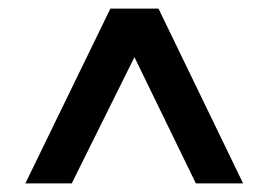

<svg xmlns="http://www.w3.org/2000/svg" viewBox="-20 -730 625 447"><path d="M39 -303 237 -710H349L546 -303H436L293 -597L147 -303Z"/></svg>

Font: YasnoRaleway
Style: Bold
Weight: 700
Designer: Matt McInerney, Pablo Impallari, Rodrigo Fuenzalida
Foundry: Matt McInerney, Pablo Impallari, Rodrigo Fuenzalida
Version: Version 4.026